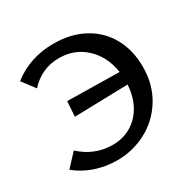

<svg xmlns="http://www.w3.org/2000/svg" viewBox="-151 -814 967 970"><g transform="rotate(-30 333.0 -329.0)"><path d="M613 -339Q613 -235 564.5 -156Q516 -77 436.5 -35Q357 7 266 7Q201 7 140.5 -13Q80 -33 31 -73L99 -146Q180 -72 285 -72Q344 -72 391.5 -99.5Q439 -127 468 -178.5Q497 -230 501 -299L189 -291L195 -379L498 -374Q483 -471 420 -529.5Q357 -588 267 -588Q165 -588 95 -511L39 -585Q140 -665 280 -665Q380 -665 455.5 -624Q531 -583 572 -509Q613 -435 613 -339Z"/></g></svg>

Font: Ysabeau SC Semibold
Style: Regular
Weight: 600
Designer: Christian Thalmann (Catharsis Fonts)
Version: Version 0.003